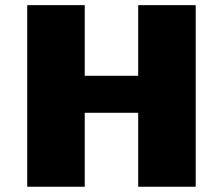

<svg xmlns="http://www.w3.org/2000/svg" viewBox="-20 -710 848 730"><path d="M83.5 -690.4H302.2V-421.9H505.4V-690.4H724.1V0H505.4V-281.2H302.2V0H83.5Z"/></svg>

Font: Candal
Style: Regular
Weight: 400
Designer: vernon adams
Foundry: vernon adams
Version: Version 1.000